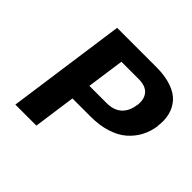

<svg xmlns="http://www.w3.org/2000/svg" viewBox="-169 -882 1065 1065"><g transform="rotate(45 363.0 -350.0)"><path d="M723.1 -474.1H724.1Q717.3 -425.8 696 -385.7Q674.8 -345.7 639.2 -314.5Q603.5 -283.2 548.3 -265.6Q493.2 -248 423.8 -248H280.8L246.1 0H81.1L179.2 -700.2H486.8Q556.2 -700.2 606.4 -682.6Q656.7 -665 683.6 -633.8Q710.4 -602.5 720.2 -562.5Q730 -522.5 723.1 -474.1ZM560.1 -474.1H561Q567.9 -525.9 543.7 -554.9Q519.5 -584 463.9 -584H329.1L297.9 -363.8H433.1Q489.3 -363.8 521.2 -393.1Q553.2 -422.4 560.1 -474.1Z"/></g></svg>

Font: Fivo Sans Modern
Style: Italic
Weight: 700
Designer: Alexander Slobzheninov
Foundry: Alexander Slobzheninov
Version: 1.0